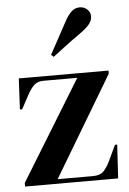

<svg xmlns="http://www.w3.org/2000/svg" viewBox="-54 -812 574 853"><g transform="rotate(-5 232.5 -386.0)"><path d="M23 0V-16L296 -461H145Q119 -461 104 -447Q89 -433 76 -410L40 -343H30L37 -481H437V-467L170 -20H327Q359 -20 374 -35Q389 -50 402 -76L437 -150H447L438 0ZM189 -573Q203 -599 221 -631.5Q239 -664 264 -711Q281 -743 297 -757.5Q313 -772 334 -772Q353 -772 367 -759.5Q381 -747 381 -729Q381 -710 368 -693.5Q355 -677 324 -655Q281 -625 252 -602.5Q223 -580 200 -563Z"/></g></svg>

Font: DM Serif Display
Style: Regular
Weight: 400
Designer: Colophon Foundry, Frank Grießhammer
Foundry: Colophon Foundry
Version: Version 5.200; ttfautohint (v1.8.3)